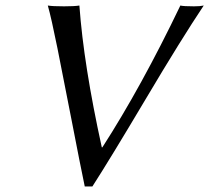

<svg xmlns="http://www.w3.org/2000/svg" viewBox="-20 -668 761 698"><path d="M352.1 -132.3Q493.7 -352.1 635.7 -647.9Q647 -645 685.1 -645Q708 -645 720.7 -647.9Q640.6 -528.3 509.8 -308.1Q378.9 -87.9 315.9 9.8H288.1Q271.5 -69.3 241.5 -224.9Q211.4 -380.4 189 -491.9Q166.5 -603.5 153.8 -647.9Q170.4 -645 212.9 -645Q251 -645 268.6 -647.9Q284.2 -432.1 350.1 -132.3Z"/></svg>

Font: Linux Biolinum
Style: Italic
Weight: 400
Italic angle: -12°
Designer: Philipp H. Poll
Foundry: Philipp H. Poll
Version: Version 1.1.3 ; ttfautohint (v0.9)